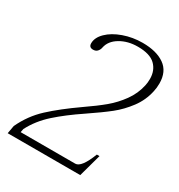

<svg xmlns="http://www.w3.org/2000/svg" viewBox="-169 -823 870 935"><g transform="rotate(30 265.5 -355.0)"><path d="M20 -45Q55 -120 114 -174.5Q173 -229 263 -292Q324 -334 363.5 -367Q403 -400 434 -443Q465 -486 476 -537Q480 -554 480 -575Q480 -623 449.5 -652.5Q419 -682 351 -682Q295 -682 253 -657Q211 -632 203 -592Q201 -580 192.5 -570Q184 -560 168 -560Q145 -560 145 -583Q145 -615 175 -644.5Q205 -674 255.5 -692Q306 -710 362 -710Q440 -710 485.5 -678Q531 -646 531 -579Q531 -554 526 -533Q514 -477 480 -431.5Q446 -386 404 -352.5Q362 -319 291 -271Q212 -218 156 -168Q100 -118 68 -56L64 -36H371Q405 -36 440 -127H455L420 0H12Z"/></g></svg>

Font: Taviraj ExtraLight
Style: Italic
Weight: 275
Italic angle: -12°
Designer: Katatrad Team
Foundry: CadsonDemak
Version: Version 1.001